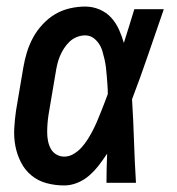

<svg xmlns="http://www.w3.org/2000/svg" viewBox="-20 -558 540 586"><path d="M176 8Q148 8 122 1Q96 -6 76 -22.5Q56 -39 44 -62.5Q32 -86 27 -112Q22 -138 23.5 -166Q25 -194 29 -221L51 -351Q55 -375 62 -398Q69 -421 80.5 -442.5Q92 -464 109.5 -483Q127 -502 148 -514.5Q169 -527 193 -532.5Q217 -538 240 -538Q263 -538 284 -529Q305 -520 319.5 -504Q334 -488 343 -468Q352 -448 358 -427Q366 -452 374 -478Q382 -504 390 -530H480Q456 -461 432.5 -392Q409 -323 383 -255Q387 -191 389 -127.5Q391 -64 395 0H305Q305 -22 305.5 -44.5Q306 -67 307 -89Q295 -71 282 -54Q269 -37 252.5 -22.5Q236 -8 216 0Q196 8 176 8ZM176 -80Q191 -80 204.5 -88Q218 -96 228.5 -107.5Q239 -119 247.5 -132.5Q256 -146 263 -159.5Q270 -173 276 -187Q282 -201 287.5 -215Q293 -229 298.5 -243Q304 -257 309 -271Q309 -285 308 -298Q307 -311 306 -324.5Q305 -338 303.5 -351Q302 -364 299 -377Q296 -390 292.5 -402Q289 -414 282 -424.5Q275 -435 264.5 -442.5Q254 -450 240 -450Q227 -450 214.5 -445Q202 -440 192.5 -431Q183 -422 175.5 -410.5Q168 -399 163 -387Q158 -375 155 -362.5Q152 -350 150 -337L128 -207Q126 -194 125 -180.5Q124 -167 124 -154Q124 -141 126.5 -128Q129 -115 135 -104Q141 -93 152 -86.5Q163 -80 176 -80Z"/></svg>

Font: Iosevka Slab Semibold
Style: Italic
Weight: 600
Italic angle: -9°
Monospace: yes
Designer: Belleve Invis
Foundry: Belleve Invis
Version: Version 11.1.1; ttfautohint (v1.8.3)